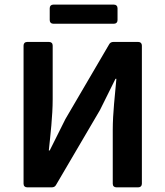

<svg xmlns="http://www.w3.org/2000/svg" viewBox="-20 -804 709 824"><path d="M193.4 -768.6V-717.8C193.4 -708 199.2 -702.1 209 -702.1H468.8C478.5 -702.1 484.4 -708 484.4 -717.8V-768.6C484.4 -778.3 478.5 -784.2 468.8 -784.2H209C199.2 -784.2 193.4 -778.3 193.4 -768.6ZM81.1 -608.4V-15.6C81.1 -5.9 86.9 0 96.7 0H202.1C210 0 216.8 -2.9 220.7 -10.7L409.2 -332L475.6 -465.8H479.5C473.6 -397.5 463.9 -318.4 463.9 -247.1V-15.6C463.9 -5.9 469.7 0 479.5 0H573.2C583 0 588.9 -5.9 588.9 -15.6V-608.4C588.9 -618.2 583 -624 573.2 -624H466.8C459 -624 452.1 -621.1 448.2 -613.3L260.7 -293L193.4 -158.2H189.5C196.3 -223.6 206.1 -306.6 206.1 -377.9V-608.4C206.1 -618.2 200.2 -624 190.4 -624H96.7C86.9 -624 81.1 -618.2 81.1 -608.4Z"/></svg>

Font: Ed Sans Neue SemiBold
Style: Regular
Weight: 600
Designer: Stephen Hutchings
Version: Version 1.004;PS 001.004;hotconv 1.0.88;makeotf.lib2.5.64775